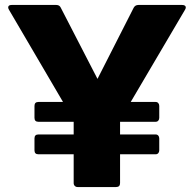

<svg xmlns="http://www.w3.org/2000/svg" viewBox="-20 -754 782 774"><path d="M135 -132Q119 -132 119 -148V-196Q119 -212 135 -212H277V-263H135Q119 -263 119 -279V-327Q119 -343 135 -343H234L16 -715Q13 -720 13 -724Q13 -734 27 -734H207Q220 -734 225 -723L373 -436L519 -723Q525 -734 538 -734H714Q721 -734 725 -731.5Q729 -729 729 -724Q729 -720 726 -715L507 -343H607Q614 -343 618 -338.5Q622 -334 622 -327V-279Q622 -272 618 -267.5Q614 -263 607 -263H464V-212H607Q614 -212 618 -207.5Q622 -203 622 -196V-148Q622 -141 618 -136.5Q614 -132 607 -132H464V-16Q464 0 448 0H293Q286 0 281.5 -4.5Q277 -9 277 -16V-132Z"/></svg>

Font: LINE Seed Sans TH App ExtraBold
Style: Regular
Weight: 800
Designer: Dalton Maag Ltd | Thai characters by Cadson Demak Co.,Ltd.
Foundry: Dalton Maag Ltd
Version: Version 1.003